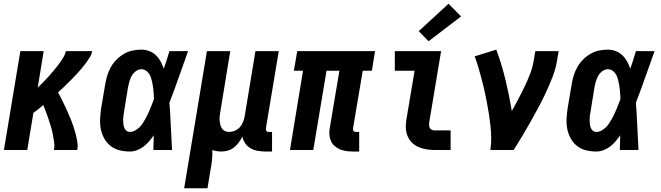

<svg xmlns="http://www.w3.org/2000/svg" viewBox="-20 -804 3540 1029"><path d="M1 0 89 -530H214L182 -333Q182 -333 182 -333Q182 -333 182 -333V-334Q193 -345 204 -356Q215 -367 226 -378.5Q237 -390 247.5 -402Q258 -414 268 -426Q278 -438 287.5 -450Q297 -462 306 -475Q315 -488 322.5 -501.5Q330 -515 333 -530H474Q471 -513 461.5 -497.5Q452 -482 441.5 -467.5Q431 -453 419 -439Q407 -425 395 -411.5Q383 -398 370 -385Q357 -372 344 -359Q331 -346 318 -333.5Q305 -321 291 -309Q301 -291 310 -273Q319 -255 327.5 -236.5Q336 -218 344.5 -199.5Q353 -181 360.5 -162Q368 -143 374.5 -123.5Q381 -104 386 -84Q391 -64 394.5 -42.5Q398 -21 394 0H269Q273 -21 270 -42.5Q267 -64 263 -84.5Q259 -105 253 -125Q247 -145 240.5 -164.5Q234 -184 227 -203Q220 -222 212 -241Q199 -230 186 -219.5Q173 -209 159 -199L126 0Z M676 8Q648 8 621 1.5Q594 -5 573 -21.5Q552 -38 539 -61.5Q526 -85 520.5 -111.5Q515 -138 516.5 -166.5Q518 -195 522 -223L544 -353Q548 -377 555 -400Q562 -423 574.5 -445Q587 -467 605 -485Q623 -503 644.5 -515.5Q666 -528 690 -533Q714 -538 738 -538Q760 -538 780.5 -530Q801 -522 816 -507.5Q831 -493 841 -474.5Q851 -456 858 -436Q866 -459 873.5 -482.5Q881 -506 888 -530H988Q963 -461 939 -392Q915 -323 888 -254Q893 -191 895.5 -127Q898 -63 902 0H802Q803 -20 803 -39.5Q803 -59 804 -79Q792 -62 779 -46.5Q766 -31 749.5 -18.5Q733 -6 714 1Q695 8 676 8ZM676 -97Q690 -97 703 -104Q716 -111 726.5 -121Q737 -131 745 -143.5Q753 -156 760 -168.5Q767 -181 773 -194Q779 -207 784.5 -220Q790 -233 795 -246.5Q800 -260 805 -273Q805 -285 804 -297Q803 -309 802 -321Q801 -333 799 -345Q797 -357 794.5 -368.5Q792 -380 788 -391Q784 -402 777 -411.5Q770 -421 760 -427Q750 -433 738 -433Q722 -433 708 -422.5Q694 -412 686 -397.5Q678 -383 673.5 -367.5Q669 -352 666 -336L645 -206Q643 -195 641.5 -184.5Q640 -174 640 -163Q640 -152 641 -141Q642 -130 645.5 -120.5Q649 -111 657 -104Q665 -97 676 -97Z M967 205 1089 -530H1214L1161 -206Q1159 -194 1157.5 -182Q1156 -170 1157 -158.5Q1158 -147 1160.5 -136Q1163 -125 1169.5 -115.5Q1176 -106 1186 -101.5Q1196 -97 1208 -97Q1224 -97 1239 -103.5Q1254 -110 1265 -122Q1276 -134 1282 -149Q1288 -164 1291 -179L1349 -530H1474L1405 -116Q1405 -112 1405.5 -108.5Q1406 -105 1408 -102Q1410 -99 1413.5 -98Q1417 -97 1421 -97H1438V8H1404Q1383 8 1362 4.5Q1341 1 1323.5 -9Q1306 -19 1294.5 -35.5Q1283 -52 1279 -72Q1271 -56 1259.5 -40.5Q1248 -25 1233.5 -13.5Q1219 -2 1201 3Q1183 8 1166 8Q1154 8 1142 6Q1130 4 1118 0Q1119 26 1116.5 51.5Q1114 77 1109 102L1092 205Z M1871 8Q1853 8 1835.5 5.5Q1818 3 1802.5 -3.5Q1787 -10 1774 -21Q1761 -32 1754 -47.5Q1747 -63 1745.5 -80.5Q1744 -98 1747 -116L1799 -425H1730L1659 0H1534L1604 -425H1555L1573 -530H1990L1973 -425H1924L1872 -116Q1872 -112 1872.5 -108.5Q1873 -105 1875 -102Q1877 -99 1881 -98Q1885 -97 1888 -97H1905V8Z M2312 0Q2289 0 2266.5 -3.5Q2244 -7 2224 -15.5Q2204 -24 2188.5 -39Q2173 -54 2164.5 -74.5Q2156 -95 2155 -117.5Q2154 -140 2158 -163L2202 -425H2096V-530H2344L2280 -146Q2279 -138 2280 -130Q2281 -122 2285 -116Q2289 -110 2296.5 -107.5Q2304 -105 2312 -105H2395V0ZM2277 -583 2224 -637 2384 -784 2451 -716Z M2608 0Q2613 -33 2612.5 -66Q2612 -99 2608.5 -131Q2605 -163 2600 -194.5Q2595 -226 2589 -257.5Q2583 -289 2576 -320Q2569 -351 2561 -381.5Q2553 -412 2544 -442Q2535 -472 2524 -502L2640 -538Q2669 -459 2689 -376.5Q2709 -294 2723 -209Q2741 -241 2758.5 -274Q2776 -307 2792 -340.5Q2808 -374 2821 -408Q2834 -442 2840 -477L2849 -530H2974L2965 -477Q2958 -435 2942 -393.5Q2926 -352 2907.5 -312Q2889 -272 2868 -232.5Q2847 -193 2825 -154Q2803 -115 2780 -76.5Q2757 -38 2733 0Z M3176 8Q3148 8 3121 1.5Q3094 -5 3073 -21.5Q3052 -38 3039 -61.5Q3026 -85 3020.5 -111.5Q3015 -138 3016.5 -166.5Q3018 -195 3022 -223L3044 -353Q3048 -377 3055 -400Q3062 -423 3074.5 -445Q3087 -467 3105 -485Q3123 -503 3144.5 -515.5Q3166 -528 3190 -533Q3214 -538 3238 -538Q3260 -538 3280.5 -530Q3301 -522 3316 -507.5Q3331 -493 3341 -474.5Q3351 -456 3358 -436Q3366 -459 3373.5 -482.5Q3381 -506 3388 -530H3488Q3463 -461 3439 -392Q3415 -323 3388 -254Q3393 -191 3395.5 -127Q3398 -63 3402 0H3302Q3303 -20 3303 -39.5Q3303 -59 3304 -79Q3292 -62 3279 -46.5Q3266 -31 3249.5 -18.5Q3233 -6 3214 1Q3195 8 3176 8ZM3176 -97Q3190 -97 3203 -104Q3216 -111 3226.5 -121Q3237 -131 3245 -143.5Q3253 -156 3260 -168.5Q3267 -181 3273 -194Q3279 -207 3284.5 -220Q3290 -233 3295 -246.5Q3300 -260 3305 -273Q3305 -285 3304 -297Q3303 -309 3302 -321Q3301 -333 3299 -345Q3297 -357 3294.5 -368.5Q3292 -380 3288 -391Q3284 -402 3277 -411.5Q3270 -421 3260 -427Q3250 -433 3238 -433Q3222 -433 3208 -422.5Q3194 -412 3186 -397.5Q3178 -383 3173.5 -367.5Q3169 -352 3166 -336L3145 -206Q3143 -195 3141.5 -184.5Q3140 -174 3140 -163Q3140 -152 3141 -141Q3142 -130 3145.5 -120.5Q3149 -111 3157 -104Q3165 -97 3176 -97Z"/></svg>

Font: Iosevka Curly XBdObl
Style: Regular
Weight: 800
Italic angle: -9°
Monospace: yes
Designer: Belleve Invis
Foundry: Belleve Invis
Version: Version 11.1.0; ttfautohint (v1.8.3)